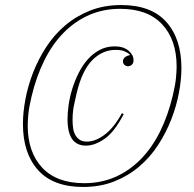

<svg xmlns="http://www.w3.org/2000/svg" viewBox="-20 -730 770 762"><path d="M321 -152Q248 -152 248 -257Q248 -283 252.5 -314.5Q257 -346 267 -378Q277 -410 292 -440Q307 -470 327.5 -493.5Q348 -517 375 -531.5Q402 -546 435 -546Q470 -546 490 -529Q510 -512 510 -491Q510 -479 503 -473Q496 -467 488 -467Q480 -467 474 -472.5Q468 -478 468 -487Q468 -496 475.5 -502.5Q483 -509 495 -511V-514Q485 -522 472.5 -527Q460 -532 439 -532Q386 -532 345.5 -490.5Q305 -449 284 -359Q279 -336 275.5 -321Q272 -306 270.5 -294.5Q269 -283 268.5 -273.5Q268 -264 268 -254Q268 -238 270 -222.5Q272 -207 278.5 -195Q285 -183 296 -175.5Q307 -168 325 -168Q359 -168 396 -196Q433 -224 464 -281L471 -277Q434 -206 395 -179Q356 -152 321 -152ZM314 -3Q381 -3 437 -27.5Q493 -52 538 -97.5Q583 -143 615 -207.5Q647 -272 666 -352Q676 -394 678.5 -421.5Q681 -449 681 -466Q681 -572 623.5 -633.5Q566 -695 457 -695Q390 -695 334 -670.5Q278 -646 233 -600.5Q188 -555 156 -490.5Q124 -426 105 -346Q95 -304 92.5 -276.5Q90 -249 90 -232Q90 -126 147.5 -64.5Q205 -3 314 -3ZM310 12Q191 12 131 -55Q71 -122 71 -238Q71 -284 81 -337Q91 -390 111.5 -442.5Q132 -495 163.5 -543.5Q195 -592 238.5 -629Q282 -666 337.5 -688Q393 -710 461 -710Q580 -710 640 -643Q700 -576 700 -460Q700 -414 690 -361Q680 -308 659.5 -255.5Q639 -203 607.5 -154.5Q576 -106 532.5 -69Q489 -32 433.5 -10Q378 12 310 12Z"/></svg>

Font: IBM Plex Serif Thin
Style: Italic
Weight: 100
Italic angle: -14°
Designer: Mike Abbink, Paul van der Laan, Pieter van Rosmalen
Foundry: Bold Monday
Version: Version 3.001